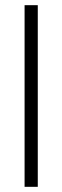

<svg xmlns="http://www.w3.org/2000/svg" viewBox="-20 -722 241 742"><path d="M75 0V-702H126V0Z"/></svg>

Font: Outfit Thin ExtraLight
Style: Regular
Weight: 250
Version: Version 1.100;gftools[0.9.27]